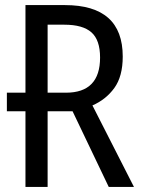

<svg xmlns="http://www.w3.org/2000/svg" viewBox="-20 -734 559 754"><path d="M373 -508Q373 -370 239 -370H167V-637H233Q305 -637 339 -607Q373 -577 373 -508ZM167 -297H265L407 0H506L343 -320Q396 -343 429 -388.5Q462 -434 462 -512Q462 -714 235 -714H80V-370H7V-297H80V0H167Z"/></svg>

Font: Noto Sans Display SemiCondensed
Style: Regular
Weight: 400
Width: 4
Designer: Monotype Design team
Foundry: Monotype Imaging Inc.
Version: 1.000